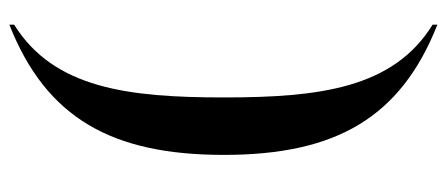

<svg xmlns="http://www.w3.org/2000/svg" viewBox="-286 -516 934 401"><g transform="rotate(90 180.5 -316.0)"><path d="M32 121V131C227 54 304 -83 304 -317C304 -550 227 -686 32 -763V-753C165 -671 184 -516 184 -317C184 -117 165 38 32 121Z"/></g></svg>

Font: Noto Serif Display Medium
Style: Regular
Weight: 500
Designer: Monotype Design Team
Foundry: Monotype Imaging Inc.
Version: Version 2.009